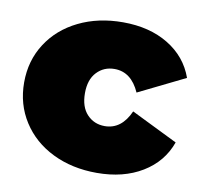

<svg xmlns="http://www.w3.org/2000/svg" viewBox="-68 -630 753 712"><g transform="rotate(10 309.0 -273.5)"><path d="M173.5 -26C222.5 -2 278 10 340 10C406.7 10 463.7 -4.3 511 -33C558.3 -61.7 591 -101.3 609 -152L434 -238C412.7 -190 381 -166 339 -166C312.3 -166 290.2 -175.3 272.5 -194C254.8 -212.7 246 -239.3 246 -274C246 -308 254.8 -334.3 272.5 -353C290.2 -371.7 312.3 -381 339 -381C381 -381 412.7 -357 434 -309L609 -395C591 -445.7 558.3 -485.3 511 -514C463.7 -542.7 406.7 -557 340 -557C278 -557 222.5 -545 173.5 -521C124.5 -497 86.2 -463.5 58.5 -420.5C30.8 -377.5 17 -328.7 17 -274C17 -219.3 30.8 -170.3 58.5 -127C86.2 -83.7 124.5 -50 173.5 -26Z"/></g></svg>

Font: Montserrat Custom Black
Style: Regular
Weight: 900
Designer: Julieta Ulanovsky
Foundry: Julieta Ulanovsky
Version: Version 7.200